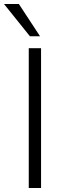

<svg xmlns="http://www.w3.org/2000/svg" viewBox="-51 -948 321 968"><path d="M94 0V-705H156V0ZM100 -765 -31 -928H44L151 -765Z"/></svg>

Font: Nunito Sans 10pt SemiCondensed Light
Style: Regular
Weight: 300
Width: 4
Designer: Vernon Adams
Foundry: Vernon Adams
Version: Version 3.101;gftools[0.9.27]